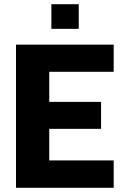

<svg xmlns="http://www.w3.org/2000/svg" viewBox="-20 -892 591 912"><path d="M56 0V-680H520V-551H214V-408H460V-280H214V-130H520V0ZM224 -755V-872H354V-755Z"/></svg>

Font: Cairo ExtraBold
Style: Regular
Weight: 800
Designer: Mohamed Gaber, Accademia di Belle Arti di Urbino
Foundry: Kief Type Foundry, Accademia di Belle Arti di Urbino
Version: Version 3.117